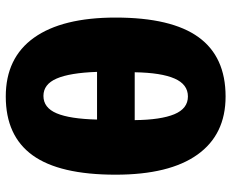

<svg xmlns="http://www.w3.org/2000/svg" viewBox="-90 -722 821 682"><g transform="rotate(-90 321.0 -380.5)"><path d="M600.1 -380.9Q600.1 -182.6 530.5 -86.4Q460.9 9.8 319.8 9.8Q184.6 9.8 113.3 -90.1Q42 -189.9 42 -380.9Q42 -580.1 110.8 -675.5Q179.7 -771 319.8 -771Q457 -771 528.6 -670.7Q600.1 -570.3 600.1 -380.9ZM319.8 -124Q362.8 -124 383.5 -171.4Q404.3 -218.8 405.8 -313H235.8Q236.8 -220.2 256.8 -172.1Q276.9 -124 319.8 -124ZM321.8 -637.2Q279.8 -637.2 260 -590.3Q240.2 -543.5 237.8 -446.8H407.2Q403.8 -543.5 383.5 -590.3Q363.3 -637.2 321.8 -637.2Z"/></g></svg>

Font: OpenSansExtrabold
Style: Regular
Weight: 800
Foundry: Ascender Corporation
Version: Version 1.10